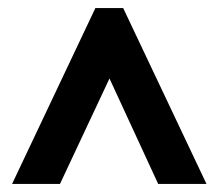

<svg xmlns="http://www.w3.org/2000/svg" viewBox="-20 -734 542 477"><path d="M10 -277 217 -714H286L493 -277H373L252 -539L129 -277Z"/></svg>

Font: Noto Sans Khmer UI ExtraCondensed
Style: Bold
Weight: 700
Width: 2
Designer: Danh Hong and the Monotype Design Team
Foundry: Monotype Imaging Inc.
Version: Version 2.002; ttfautohint (v1.8.4.7-5d5b)